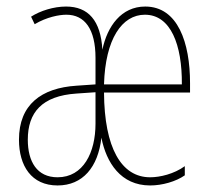

<svg xmlns="http://www.w3.org/2000/svg" viewBox="-20 -557 648 587"><path d="M424 -537C351 -537 308 -477 293 -405C288 -494 250 -537 182 -537C144 -537 103 -524 75 -506L86 -483C123 -505 161 -512 183 -512C239 -512 272 -468 272 -380V-299L214 -295C106 -288 38 -237 38 -130C38 -50 76 10 156 10C233 10 280 -46 290 -136C305 -60 349 10 439 10C476 10 518 -2 545 -21V-49C512 -25 469 -15 439 -15C351 -15 299 -105 298 -274H561V-303C561 -426 524 -537 424 -537ZM423 -512C502 -512 537 -420 536 -299H298C302 -438 353 -512 423 -512ZM214 -271 272 -275V-179C272 -91 235 -15 156 -15C93 -15 65 -63 65 -130C65 -213 108 -264 214 -271Z"/></svg>

Font: Noto Sans Armenian ExtraCondensed Thin
Style: Regular
Weight: 100
Width: 2
Designer: Monotype Design Team
Foundry: Monotype Imaging Inc.
Version: Version 2.008